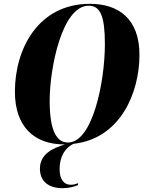

<svg xmlns="http://www.w3.org/2000/svg" viewBox="-20 -745 768 1005"><path d="M317 11H320C254 31 189 62 189 138C189 204 234 240 307 240C336 240 365 234 388 224L389 214C375 219 365 222 349 222C316 222 292 196 292 141C292 74 320 30 364 8C610 -19 710 -259 710 -458C710 -647 600 -725 451 -725C179 -725 58 -488 58 -265C58 -82 159 11 317 11ZM336 1C276 1 240 -61 240 -218C240 -386 304 -715 444 -715C506 -715 529 -660 529 -513C529 -318 465 1 336 1Z"/></svg>

Font: Noto Serif Display Condensed Black
Style: Italic
Weight: 900
Width: 3
Italic angle: -12°
Designer: Monotype Design Team
Foundry: Monotype Imaging Inc.
Version: Version 2.009